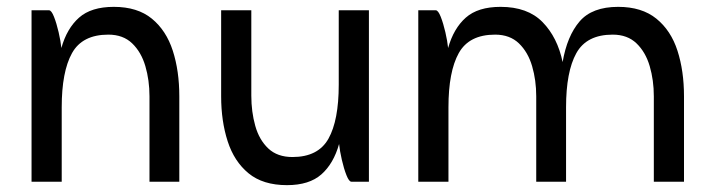

<svg xmlns="http://www.w3.org/2000/svg" viewBox="-20 -530 2080 560"><path d="M72 0V-500H123Q130 -500 137.5 -481Q145 -462 151 -436Q157 -410 159 -390Q175 -447 210.5 -478.5Q246 -510 312 -510Q381 -510 423 -475.5Q465 -441 484 -382Q503 -323 503 -249V0H416V-249Q416 -296 404 -337Q392 -378 365.5 -403.5Q339 -429 296 -429Q220 -429 190 -375Q160 -321 160 -217V0Z M713 -251Q713 -204 724.5 -163Q736 -122 762.5 -97Q789 -72 833 -72Q908 -72 938 -125.5Q968 -179 968 -283V-500H1056V0H1005Q998 0 990.5 -19Q983 -38 977 -64Q971 -90 969 -110Q953 -53 917.5 -21.5Q882 10 817 10Q747 10 705 -24.5Q663 -59 644 -118Q625 -177 625 -249V-500H713Z M1200 0V-500H1251Q1258 -500 1265.5 -481Q1273 -462 1279 -436Q1285 -410 1287 -390Q1303 -447 1338.5 -478.5Q1374 -510 1440 -510Q1519 -510 1562.5 -465.5Q1606 -421 1621 -349Q1634 -425 1670.5 -467.5Q1707 -510 1783 -510Q1852 -510 1894.5 -475.5Q1937 -441 1956 -382Q1975 -323 1975 -249V0H1887V-249Q1887 -296 1875 -337Q1863 -378 1836.5 -403.5Q1810 -429 1767 -429Q1691 -429 1661 -375Q1631 -321 1631 -217V0H1544V-249Q1544 -296 1532 -337Q1520 -378 1493.5 -403.5Q1467 -429 1424 -429Q1348 -429 1318 -375Q1288 -321 1288 -217V0Z"/></svg>

Font: Haskoy Medium
Style: Regular
Weight: 500
Designer: Ertekin Erdin
Foundry: Ertekin Erdin
Version: Version 1.500; ttfautohint (v1.8.3)